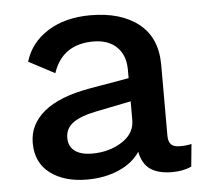

<svg xmlns="http://www.w3.org/2000/svg" viewBox="-43 -556 656 611"><g transform="rotate(-5 285.0 -250.0)"><path d="M552 -74 545 -2Q518 10 483 10Q440 10 414.5 -7Q389 -24 381 -64Q358 -29 313 -9.5Q268 10 212 10Q139 10 94 -24Q49 -58 49 -121Q49 -180 98 -220.5Q147 -261 244 -278L371 -300V-327Q371 -373 344 -399.5Q317 -426 269 -426Q170 -426 140 -336L57 -380Q75 -440 130.5 -475Q186 -510 267 -510Q364 -510 421 -465Q478 -420 478 -333V-107Q478 -88 486.5 -79Q495 -70 515 -70Q537 -70 552 -74ZM371 -166V-226L262 -204Q210 -194 185 -176Q160 -158 160 -128Q160 -100 179.5 -85.5Q199 -71 235 -71Q289 -71 330 -97Q371 -123 371 -166Z"/></g></svg>

Font: Work Sans Medium
Style: Regular
Weight: 500
Designer: Wei Huang
Foundry: Wei Huang
Version: Version 1.500